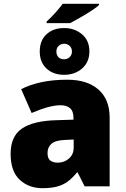

<svg xmlns="http://www.w3.org/2000/svg" viewBox="-20 -984 663 1014"><path d="M502.9 -963.9V-958Q492.7 -946.8 464.6 -928.5Q436.5 -910.2 404.5 -891.8Q372.6 -873.5 350.1 -861.8H226.1V-870.1Q247.1 -888.7 271.2 -915.5Q295.4 -942.4 311 -963.9ZM318.8 -835.9Q374 -835.9 413.1 -803Q452.1 -770 452.1 -712.9Q452.1 -655.3 413.3 -622.1Q374.5 -588.9 318.8 -588.9Q261.2 -588.9 225.6 -622.1Q189.9 -655.3 189.9 -711.9Q189.9 -770 225.6 -803Q261.2 -835.9 318.8 -835.9ZM318.8 -752.9Q301.8 -752.9 289.8 -741.7Q277.8 -730.5 277.8 -711.9Q277.8 -693.8 288.3 -682.4Q298.8 -670.9 318.8 -670.9Q335.9 -670.9 347.9 -682.4Q359.9 -693.8 359.9 -711.9Q359.9 -730.5 347.9 -741.7Q335.9 -752.9 318.8 -752.9ZM335.9 -563Q440.9 -563 500 -511Q559.1 -459 559.1 -362.8V0H426.8L390.1 -73.2H386.2Q362.8 -43.9 338.1 -25.6Q313.5 -7.3 281.7 1.2Q250 9.8 204.1 9.8Q131.8 9.8 84 -34.7Q36.1 -79.1 36.1 -171.9Q36.1 -264.2 95.7 -304.9Q155.3 -345.7 275.9 -349.1L368.2 -352.1V-359.9Q368.2 -397 349.9 -412.6Q331.5 -428.2 300.8 -428.2Q268.1 -428.2 227.8 -416.7Q187.5 -405.3 147 -387.2L91.8 -513.2Q139.6 -537.6 200.2 -550.3Q260.7 -563 335.9 -563ZM369.1 -247.1 325.2 -245.1Q272.5 -243.2 251.7 -224.6Q231 -206.1 231 -175.8Q231 -147.5 245.6 -136.2Q260.3 -125 285.2 -125Q319.8 -125 344.5 -147Q369.1 -168.9 369.1 -204.1Z"/></svg>

Font: Open Sans ExtraBold
Style: Regular
Weight: 800
Designer: Monotype Design Team
Foundry: Monotype Imaging Inc.
Version: Version 3.003; ttfautohint (v1.8.4)